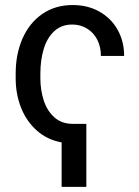

<svg xmlns="http://www.w3.org/2000/svg" viewBox="-20 -557 551 759"><path d="M321.3 181.6H223.6V5.9Q166.5 -4.4 125.5 -41Q84.5 -77.6 63.2 -131.3Q42 -185.1 42 -247.1V-266.6Q42 -342.8 68.8 -404.3Q95.7 -465.8 146.7 -501.5Q197.8 -537.1 267.6 -537.1Q326.2 -537.1 372.3 -511.5Q418.5 -485.8 444.6 -439.9Q470.7 -394 470.7 -335.9H378.9Q378.9 -372.1 364.3 -400.4Q349.6 -428.7 323.7 -444.3Q297.9 -460 265.6 -460Q222.7 -460 194.3 -433.6Q166 -407.2 152.8 -363.3Q139.6 -319.3 139.6 -266.6V-247.1Q139.6 -201.2 152.8 -160.2Q166 -119.1 194.8 -93.3Q223.6 -67.4 267.6 -67.4H321.3Z"/></svg>

Font: Pretendard GOV
Style: Regular
Weight: 400
Designer: Base glyphs from Inter by Rasmus Andersson; Hangeul glyphs from Noto Sans CJK(Source Han Sans) by Jang Soo-young and Kan
Foundry: Kil Hyung-jin
Version: Version 1.309